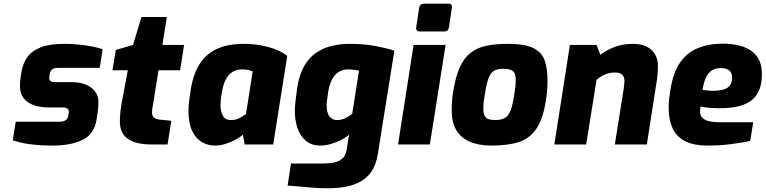

<svg xmlns="http://www.w3.org/2000/svg" viewBox="-20 -781 4139 1038"><path d="M264 6Q228 6 197.5 4Q167 2 140.5 -1.5Q114 -5 91.5 -10.5Q69 -16 49 -22L65 -123H303Q322 -123 334 -130.5Q346 -138 348 -151L351 -167Q352 -172 352 -174Q352 -176 352 -177Q352 -200 319 -200H245Q201 -200 165.5 -211.5Q130 -223 109 -248.5Q88 -274 88 -314Q88 -325 88.5 -336.5Q89 -348 91 -361L97 -398Q105 -440 128.5 -473Q152 -506 200 -525Q248 -544 328 -544Q362 -544 400 -540.5Q438 -537 473.5 -530.5Q509 -524 535 -515L519 -414H295Q274 -414 264 -407.5Q254 -401 250 -385L248 -376Q247 -371 246.5 -366.5Q246 -362 246 -359Q246 -349 253 -343Q260 -337 281 -337H366Q432 -337 472 -308Q512 -279 512 -229Q512 -218 511.5 -206Q511 -194 509 -181L502 -134Q490 -57 427.5 -25.5Q365 6 264 6Z M799 0Q714 0 671 -30.5Q628 -61 628 -125Q628 -142 630 -166Q632 -190 637 -220L671 -401H588L606 -511L699 -538L745 -689H882L858 -538H975L954 -401H837L808 -220Q806 -212 804 -198Q802 -184 802 -174Q802 -153 813 -144.5Q824 -136 846 -134L906 -128L886 0Z M1141 6Q1103 6 1070.5 -13.5Q1038 -33 1018.5 -74Q999 -115 999 -181Q999 -211 1003.5 -243Q1008 -275 1011 -295Q1024 -379 1058.5 -434Q1093 -489 1152.5 -516.5Q1212 -544 1298 -544Q1347 -544 1392 -535.5Q1437 -527 1473 -512.5Q1509 -498 1533 -479L1457 0H1303L1293 -53Q1279 -40 1254.5 -26.5Q1230 -13 1200.5 -3.5Q1171 6 1141 6ZM1228 -132Q1255 -132 1275.5 -143Q1296 -154 1310 -165L1346 -395Q1340 -398 1325 -402Q1310 -406 1290 -406Q1257 -406 1235 -391Q1213 -376 1199.5 -349Q1186 -322 1180 -284Q1176 -262 1174 -242.5Q1172 -223 1172 -212Q1172 -180 1184.5 -156Q1197 -132 1228 -132Z M1663 233 1535 222 1553 103H1725Q1761 103 1788 97Q1815 91 1832 75Q1849 59 1854 29L1867 -53Q1851 -38 1824.5 -24.5Q1798 -11 1768.5 -2.5Q1739 6 1712 6Q1664 6 1633 -20.5Q1602 -47 1588 -89.5Q1574 -132 1574 -181Q1574 -207 1578.5 -242.5Q1583 -278 1587 -308Q1598 -378 1624.5 -424Q1651 -470 1689.5 -496Q1728 -522 1774 -533Q1820 -544 1870 -544Q1948 -544 2011 -532Q2074 -520 2112 -507L2022 56Q2013 110 1987.5 147.5Q1962 185 1918 206.5Q1874 228 1811 234Q1748 240 1663 233ZM1802 -132Q1826 -132 1846.5 -142Q1867 -152 1884 -165L1921 -399Q1907 -402 1891.5 -404Q1876 -406 1862 -406Q1837 -406 1815.5 -394.5Q1794 -383 1778.5 -357.5Q1763 -332 1755 -289Q1751 -258 1748.5 -243Q1746 -228 1746 -211Q1746 -171 1761 -151.5Q1776 -132 1802 -132Z M2248 -611Q2239 -611 2233.5 -617Q2228 -623 2230 -633L2246 -738Q2250 -761 2272 -761H2406Q2417 -761 2421 -754.5Q2425 -748 2423 -738L2407 -633Q2403 -611 2383 -611ZM2132 0 2216 -538H2389L2304 0Z M2639 6Q2567 6 2518.5 -15.5Q2470 -37 2446 -79Q2422 -121 2422 -183Q2422 -213 2424 -238Q2426 -263 2430 -286Q2443 -367 2466 -417.5Q2489 -468 2524 -495.5Q2559 -523 2609 -533.5Q2659 -544 2725 -544Q2814 -544 2860.5 -522.5Q2907 -501 2923.5 -457Q2940 -413 2940 -346Q2940 -322 2938 -294Q2936 -266 2931 -237Q2916 -139 2880.5 -86Q2845 -33 2786 -13.5Q2727 6 2639 6ZM2657 -132Q2681 -132 2698 -138Q2715 -144 2726 -157.5Q2737 -171 2745 -196.5Q2753 -222 2759 -262Q2764 -290 2766 -312Q2768 -334 2768 -353Q2768 -385 2752.5 -397Q2737 -409 2702 -409Q2677 -409 2660.5 -403Q2644 -397 2633 -381Q2622 -365 2614 -335.5Q2606 -306 2600 -262Q2596 -241 2594.5 -224Q2593 -207 2593 -191Q2593 -168 2600 -155Q2607 -142 2621 -137Q2635 -132 2657 -132Z M2977 0 3061 -538H3205L3226 -485Q3258 -510 3302.5 -527Q3347 -544 3402 -544Q3446 -544 3476 -529Q3506 -514 3521.5 -487Q3537 -460 3537 -425Q3537 -407 3535.5 -384Q3534 -361 3525 -308L3477 0H3304L3352 -302Q3354 -319 3355 -328.5Q3356 -338 3356 -343Q3356 -365 3344 -377Q3332 -389 3302 -389Q3275 -389 3250 -378Q3225 -367 3205 -349L3149 0Z M3807 6Q3729 6 3682.5 -18.5Q3636 -43 3615.5 -89Q3595 -135 3595 -199Q3595 -226 3598 -250.5Q3601 -275 3605 -298Q3619 -388 3656 -442Q3693 -496 3752 -520.5Q3811 -545 3889 -545Q3928 -545 3965 -537.5Q4002 -530 4032 -512.5Q4062 -495 4080.5 -463Q4099 -431 4099 -380Q4099 -323 4081 -286.5Q4063 -250 4031.5 -230.5Q4000 -211 3959.5 -203.5Q3919 -196 3872 -196Q3839 -196 3811.5 -198.5Q3784 -201 3767 -205Q3766 -199 3765.5 -191.5Q3765 -184 3765 -177Q3765 -148 3791 -134Q3817 -120 3876 -120H4052L4036 -19Q3993 -10 3933.5 -2Q3874 6 3807 6ZM3830 -290Q3871 -290 3894.5 -298Q3918 -306 3928 -322Q3938 -338 3938 -361Q3938 -387 3923 -400Q3908 -413 3877 -413Q3848 -413 3828 -400Q3808 -387 3796 -360.5Q3784 -334 3778 -295Q3790 -294 3803.5 -292Q3817 -290 3830 -290Z"/></svg>

Font: Exo Thin ExtraBold
Style: Italic
Weight: 800
Italic angle: -9°
Version: Version 2.000